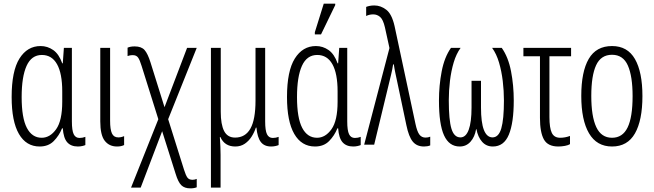

<svg xmlns="http://www.w3.org/2000/svg" viewBox="-20 -795 3594 1055"><path d="M198 10Q124 10 84 -59Q44 -128 44 -262Q44 -405 87 -473.5Q130 -542 203 -542Q241 -542 272.5 -520Q304 -498 322 -447H325L331 -532H375V-128Q375 -78 385 -57.5Q395 -37 417 -37Q434 -37 449 -43V2Q443 5 431.5 7.5Q420 10 408 10Q370 10 349.5 -13Q329 -36 325 -90H321Q305 -50 275.5 -20Q246 10 198 10ZM209 -38Q255 -38 288.5 -85Q322 -132 322 -236V-293Q322 -391 293.5 -442Q265 -493 210 -493Q153 -493 126 -433Q99 -373 99 -262Q99 -147 127.5 -92.5Q156 -38 209 -38Z M623 10Q580 10 555.5 -21.5Q531 -53 531 -128V-532H585V-131Q585 -84 595 -62Q605 -40 630 -40Q646 -40 662 -47V2Q654 6 644.5 8Q635 10 623 10Z M700 236 850 -140 758 -433Q748 -466 738.5 -479Q729 -492 710 -492Q701 -492 693.5 -490.5Q686 -489 681 -487V-533Q696 -540 720 -540Q757 -540 774.5 -520Q792 -500 807 -452L884 -206L1008 -532H1061L904 -140L991 137Q1001 169 1010 181Q1019 193 1038 193Q1049 193 1061 188V234Q1047 240 1026 240Q994 240 976.5 223Q959 206 945 160L871 -74L753 236Z M1139 236V-532H1193V-181Q1193 -111 1211.5 -75Q1230 -39 1272 -39Q1328 -39 1356 -88.5Q1384 -138 1384 -243V-532H1437V-128Q1437 -78 1447 -57.5Q1457 -37 1479 -37Q1496 -37 1511 -43V2Q1505 5 1493.5 7.5Q1482 10 1470 10Q1432 10 1413 -15Q1394 -40 1389 -94H1386Q1378 -69 1363 -45Q1348 -21 1325.5 -5.5Q1303 10 1273 10Q1214 10 1191 -42H1188Q1190 -13 1191 11Q1192 35 1192 56V236Z M1711 10Q1637 10 1597 -59Q1557 -128 1557 -262Q1557 -405 1600 -473.5Q1643 -542 1716 -542Q1754 -542 1785.5 -520Q1817 -498 1835 -447H1838L1844 -532H1888V-128Q1888 -78 1898 -57.5Q1908 -37 1930 -37Q1947 -37 1962 -43V2Q1956 5 1944.5 7.5Q1933 10 1921 10Q1883 10 1862.5 -13Q1842 -36 1838 -90H1834Q1818 -50 1788.5 -20Q1759 10 1711 10ZM1722 -38Q1768 -38 1801.5 -85Q1835 -132 1835 -236V-293Q1835 -391 1806.5 -442Q1778 -493 1723 -493Q1666 -493 1639 -433Q1612 -373 1612 -262Q1612 -147 1640.5 -92.5Q1669 -38 1722 -38ZM1710 -606V-618L1759 -775H1822V-767L1744 -606Z M2310 10Q2270 10 2248 -17Q2226 -44 2213 -107L2163 -344Q2157 -372 2153.5 -388.5Q2150 -405 2148 -416Q2146 -427 2144 -441H2140Q2136 -413 2129 -385L2036 0H1981L2120 -531L2095 -645Q2085 -688 2068.5 -702Q2052 -716 2031 -716Q2009 -716 1992 -707V-757Q1999 -760 2010.5 -762.5Q2022 -765 2037 -765Q2072 -765 2102.5 -741.5Q2133 -718 2148 -652L2263 -114Q2272 -72 2284.5 -55.5Q2297 -39 2318 -39Q2333 -39 2344 -44V4Q2329 10 2310 10Z M2506 10Q2448 10 2420 -51Q2392 -112 2392 -243Q2392 -325 2407 -403Q2422 -481 2458 -532H2511Q2487 -499 2473 -452Q2459 -405 2452.5 -351Q2446 -297 2446 -244Q2446 -136 2460.5 -88Q2475 -40 2510 -40Q2540 -40 2555.5 -82Q2571 -124 2571 -204V-351H2623V-204Q2623 -41 2686 -40Q2720 -40 2734.5 -89.5Q2749 -139 2749 -243Q2749 -296 2742.5 -350Q2736 -404 2722 -451.5Q2708 -499 2684 -532H2737Q2773 -481 2788 -403.5Q2803 -326 2803 -243Q2803 -120 2776 -55Q2749 10 2688 10Q2652 10 2629 -16Q2606 -42 2598 -85H2596Q2589 -43 2565.5 -16.5Q2542 10 2506 10Z M3048 10Q2990 10 2968.5 -29Q2947 -68 2947 -147V-486H2856V-532H3118V-486H2999V-152Q2999 -92 3012 -65Q3025 -38 3058 -38Q3085 -38 3112 -48V-3Q3103 3 3084.5 6.5Q3066 10 3048 10Z M3510 -267Q3510 -134 3469 -62Q3428 10 3343 10Q3259 10 3216.5 -62.5Q3174 -135 3174 -268Q3174 -401 3215 -471.5Q3256 -542 3343 -542Q3428 -542 3469 -470.5Q3510 -399 3510 -267ZM3229 -268Q3229 -155 3256.5 -96.5Q3284 -38 3343 -38Q3401 -38 3428.5 -94.5Q3456 -151 3456 -267Q3456 -376 3430 -435Q3404 -494 3343 -494Q3282 -494 3255.5 -436.5Q3229 -379 3229 -268Z"/></svg>

Font: Noto Sans ExtraCondensed Light
Style: Regular
Weight: 300
Width: 2
Designer: Monotype Design Team
Foundry: Monotype Imaging Inc.
Version: Version 2.013; ttfautohint (v1.8.4.7-5d5b)